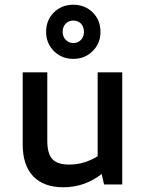

<svg xmlns="http://www.w3.org/2000/svg" viewBox="-20 -780 620 812"><path d="M248 12Q165 12 120.5 -34.5Q76 -81 76 -169V-474H180V-185Q180 -130 201.5 -107Q223 -84 273 -84Q305 -84 335 -93Q365 -102 393 -119V-474H497V0H420L410 -44Q372 -15 332 -1.5Q292 12 248 12ZM290 -531Q241 -531 208 -564Q175 -597 175 -645Q175 -695 208 -727.5Q241 -760 290 -760Q339 -760 372 -727.5Q405 -695 405 -645Q405 -597 372 -564Q339 -531 290 -531ZM290 -598Q310 -598 322.5 -611.5Q335 -625 335 -645Q335 -667 322.5 -680Q310 -693 290 -693Q271 -693 258 -680Q245 -667 245 -645Q245 -625 258 -611.5Q271 -598 290 -598Z"/></svg>

Font: Sometype Mono SemiBold
Style: Regular
Weight: 600
Designer: Ryoichi Tsunekawa
Foundry: Dharma Type
Version: Version 1.001